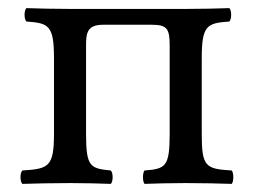

<svg xmlns="http://www.w3.org/2000/svg" viewBox="-20 -451 626 473"><path d="M437 -429H153C113 -429 75 -430 45 -431C39 -425 39 -404 45 -398C100 -394 113 -389 113 -307V-122C113 -40 100 -35 35 -31C29 -25 29 -4 35 2C65 1 113 0 153 0C193 0 223 1 253 2C259 -4 259 -25 253 -31C202 -36 192 -40 192 -122V-339C192 -370 195 -390 234 -390H355C392 -390 398 -379 398 -339V-122C398 -40 388 -35 336 -31C331 -25 331 -4 336 2C361 1 398 0 438 0C478 0 523 1 551 2C556 -4 556 -25 551 -31C486 -35 477 -40 477 -122V-307C477 -389 490 -394 545 -398C551 -404 551 -425 545 -431C515 -430 477 -429 437 -429Z"/></svg>

Font: Libertinus Math
Style: Regular
Weight: 400
Designer: Philipp H. Poll
Foundry: Khaled Hosny
Version: Version 6.2